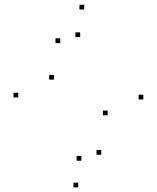

<svg xmlns="http://www.w3.org/2000/svg" viewBox="-20 -769 660 808"><path d="M583.2 -350.5V-370.5H563.2V-350.5ZM334.4 -729V-749H314.4V-729ZM56.8 -359V-379H36.8V-359ZM309.2 19.5V-0.5H289.2V19.5ZM206.9 -433.9V-453.9H186.9V-433.9ZM233.6 -587.6V-607.6H213.6V-587.6ZM317.3 -612.8V-632.8H297.3V-612.8ZM432.9 -283.7V-303.7H412.9V-283.7ZM406.2 -117.9V-137.9H386.2V-117.9ZM322.5 -92.7V-112.7H302.5V-92.7Z"/></svg>

Font: Monaspace Argon Dots Var
Style: Regular
Weight: 400
Designer: Riley Cran and the Lettermatic Team
Version: Version 1.100 (Monaspace Argon Dots)